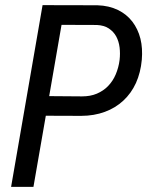

<svg xmlns="http://www.w3.org/2000/svg" viewBox="-20 -731 582 751"><path d="M110.8 0 159.2 -278.3 297.4 -277.8C331.1 -277.8 362.3 -283.2 390.1 -293.5C418 -303.7 441.9 -318.4 462.4 -337.4C482.9 -356.4 499.5 -379.4 511.7 -406.2C523.9 -433.1 531.7 -463.9 534.7 -497.6C537.1 -526.9 535.6 -554.2 529.3 -579.6C522.9 -605 512.2 -627.4 497.6 -646.5C482.9 -665.5 464.4 -680.7 441.4 -691.9C418.5 -703.1 391.6 -709.5 360.8 -710.4L146.5 -710.9L23.4 0ZM300.8 -354 172.4 -355 220.7 -633.8 358.9 -633.3C377.9 -632.3 393.6 -627.9 405.8 -619.6C418 -611.3 427.7 -601.1 434.6 -588.4C441.4 -575.7 445.8 -561.5 447.8 -545.4C449.7 -529.3 449.7 -513.2 447.8 -496.6C445.3 -476.1 439.9 -457 432.6 -439.9C425.3 -422.4 415 -407.2 402.8 -394.5C390.6 -381.8 376 -372.1 358.9 -364.7C341.8 -357.4 322.3 -354 300.8 -354Z"/></svg>

Font: Roboto Condensed
Style: Italic
Weight: 400
Designer: Google
Version: Version 1.000;PS 001.000;hotconv 1.0.88;makeotf.lib2.5.64775